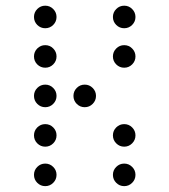

<svg xmlns="http://www.w3.org/2000/svg" viewBox="-20 -674 587 665"><path d="M175.8 -615.2Q175.8 -599.1 164.3 -587.6Q152.8 -576.2 136.7 -576.2Q120.6 -576.2 109.1 -587.6Q97.7 -599.1 97.7 -615.2Q97.7 -631.3 109.1 -642.8Q120.6 -654.3 136.7 -654.3Q152.8 -654.3 164.3 -642.8Q175.8 -631.3 175.8 -615.2ZM449.2 -615.2Q449.2 -599.1 437.7 -587.6Q426.3 -576.2 410.2 -576.2Q394 -576.2 382.6 -587.6Q371.1 -599.1 371.1 -615.2Q371.1 -631.3 382.6 -642.8Q394 -654.3 410.2 -654.3Q426.3 -654.3 437.7 -642.8Q449.2 -631.3 449.2 -615.2ZM175.8 -478.5Q175.8 -462.4 164.3 -450.9Q152.8 -439.5 136.7 -439.5Q120.6 -439.5 109.1 -450.9Q97.7 -462.4 97.7 -478.5Q97.7 -494.6 109.1 -506.1Q120.6 -517.6 136.7 -517.6Q152.8 -517.6 164.3 -506.1Q175.8 -494.6 175.8 -478.5ZM449.2 -478.5Q449.2 -462.4 437.7 -450.9Q426.3 -439.5 410.2 -439.5Q394 -439.5 382.6 -450.9Q371.1 -462.4 371.1 -478.5Q371.1 -494.6 382.6 -506.1Q394 -517.6 410.2 -517.6Q426.3 -517.6 437.7 -506.1Q449.2 -494.6 449.2 -478.5ZM175.8 -341.8Q175.8 -325.7 164.3 -314.2Q152.8 -302.7 136.7 -302.7Q120.6 -302.7 109.1 -314.2Q97.7 -325.7 97.7 -341.8Q97.7 -357.9 109.1 -369.4Q120.6 -380.9 136.7 -380.9Q152.8 -380.9 164.3 -369.4Q175.8 -357.9 175.8 -341.8ZM312.5 -341.8Q312.5 -325.7 301 -314.2Q289.6 -302.7 273.4 -302.7Q257.3 -302.7 245.8 -314.2Q234.4 -325.7 234.4 -341.8Q234.4 -357.9 245.8 -369.4Q257.3 -380.9 273.4 -380.9Q289.6 -380.9 301 -369.4Q312.5 -357.9 312.5 -341.8ZM175.8 -205.1Q175.8 -189 164.3 -177.5Q152.8 -166 136.7 -166Q120.6 -166 109.1 -177.5Q97.7 -189 97.7 -205.1Q97.7 -221.2 109.1 -232.7Q120.6 -244.1 136.7 -244.1Q152.8 -244.1 164.3 -232.7Q175.8 -221.2 175.8 -205.1ZM449.2 -205.1Q449.2 -189 437.7 -177.5Q426.3 -166 410.2 -166Q394 -166 382.6 -177.5Q371.1 -189 371.1 -205.1Q371.1 -221.2 382.6 -232.7Q394 -244.1 410.2 -244.1Q426.3 -244.1 437.7 -232.7Q449.2 -221.2 449.2 -205.1ZM175.8 -68.4Q175.8 -52.2 164.3 -40.8Q152.8 -29.3 136.7 -29.3Q120.6 -29.3 109.1 -40.8Q97.7 -52.2 97.7 -68.4Q97.7 -84.5 109.1 -95.9Q120.6 -107.4 136.7 -107.4Q152.8 -107.4 164.3 -95.9Q175.8 -84.5 175.8 -68.4ZM449.2 -68.4Q449.2 -52.2 437.7 -40.8Q426.3 -29.3 410.2 -29.3Q394 -29.3 382.6 -40.8Q371.1 -52.2 371.1 -68.4Q371.1 -84.5 382.6 -95.9Q394 -107.4 410.2 -107.4Q426.3 -107.4 437.7 -95.9Q449.2 -84.5 449.2 -68.4Z"/></svg>

Font: DatDot Light
Style: Regular
Weight: 300
Designer: GGBot
Version: 1.00